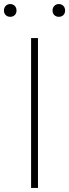

<svg xmlns="http://www.w3.org/2000/svg" viewBox="-52 -928 342 948"><path d="M101.5 0V-740H135.5V0ZM-32.5 -876Q-32.5 -890 -23.8 -899Q-15 -908 -1.5 -908Q12 -908 20.8 -899Q29.5 -890 29.5 -876Q29.5 -862 20.8 -853.5Q12 -845 -1.5 -845Q-15 -845 -23.8 -853.5Q-32.5 -862 -32.5 -876ZM207.5 -876Q207.5 -890 216.2 -899Q225 -908 238.5 -908Q252 -908 260.8 -899Q269.5 -890 269.5 -876Q269.5 -862 260.8 -853.5Q252 -845 238.5 -845Q225 -845 216.2 -853.5Q207.5 -862 207.5 -876Z"/></svg>

Font: Encode Sans Semi Expanded Thin
Style: Regular
Weight: 250
Width: 6
Designer: Multiple Designers
Foundry: Impallari Type
Version: Version 2.000